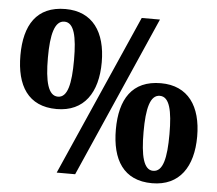

<svg xmlns="http://www.w3.org/2000/svg" viewBox="-52 -782 961 849"><g transform="rotate(5 428.5 -357.0)"><path d="M204 -280C326 -280 385 -369 385 -503C385 -637 326 -724 205 -724C77 -724 24 -637 24 -503C24 -369 77 -280 204 -280ZM229 0H311L625 -714H544ZM205 -335C162 -335 146 -397 146 -503C146 -607 162 -668 205 -668C248 -668 262 -607 262 -503C262 -397 248 -335 205 -335ZM653 10C775 10 834 -79 834 -213C834 -347 775 -434 654 -434C526 -434 473 -347 473 -213C473 -79 526 10 653 10ZM653 -45C611 -45 596 -107 596 -213C596 -317 611 -378 654 -378C697 -378 711 -317 711 -213C711 -107 697 -45 653 -45Z"/></g></svg>

Font: Noto Serif Tamil SemiCondensed Black
Style: Regular
Weight: 900
Width: 4
Designer: Indian Type Foundry, Tom Grace, and the Monotype Design Team
Foundry: Monotype Imaging Inc.
Version: Version 2.004